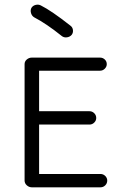

<svg xmlns="http://www.w3.org/2000/svg" viewBox="-20 -789 525 820"><path d="M409 11H116Q104 11 94.5 2.5Q85 -6 85 -18V-515Q85 -527 94.5 -535Q104 -543 116 -543H407Q419 -543 427.5 -535Q436 -527 436 -515Q436 -504 427.5 -495.5Q419 -487 407 -487H147V-314H362Q374 -314 382.5 -305.5Q391 -297 391 -285Q391 -274 382.5 -265.5Q374 -257 362 -257H147V-46H409Q421 -46 429.5 -37.5Q438 -29 438 -18Q438 -6 429.5 2.5Q421 11 409 11ZM244 -635Q178 -688 126 -715Q116 -721 112.5 -733Q109 -745 114 -755Q120 -765 132 -768Q144 -771 154 -766Q200 -743 280 -680Q290 -673 291.5 -661Q293 -649 286 -640Q278 -631 265.5 -629.5Q253 -628 244 -635Z"/></svg>

Font: Hoogli Medium
Style: Regular
Weight: 500
Designer: Anand Singh Naorem
Foundry: Brand New Type
Version: Version 1.00 b007